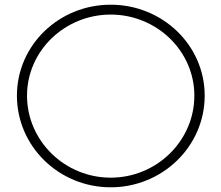

<svg xmlns="http://www.w3.org/2000/svg" viewBox="-20 -793 942 817"><path d="M451 -773C231 -773 52 -601 52 -386C52 -170 231 4 451 4C671 4 851 -170 851 -386C851 -601 671 -773 451 -773ZM451 -731C646 -731 807 -577 807 -386C807 -193 646 -37 451 -37C256 -37 95 -193 95 -386C95 -577 256 -731 451 -731Z"/></svg>

Font: Montserrat arm ExtraLight
Style: Regular
Weight: 275
Designer: Julieta Ulanovsky
Foundry: Julieta Ulanovsky
Version: Version 6.000;PS 006.000;hotconv 1.0.88;makeotf.lib2.5.64775